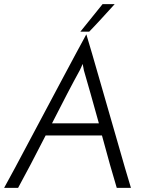

<svg xmlns="http://www.w3.org/2000/svg" viewBox="-40 -914 705 934"><path d="M597 0Q586 -36 568.5 -95.5Q551 -155 531 -226Q511 -297 488.5 -373.5Q466 -450 446 -521Q426 -592 408.5 -651Q391 -710 380 -747Q360 -710 328 -651Q296 -592 258.5 -521Q221 -450 180 -373.5Q139 -297 101.5 -226Q64 -155 32 -95.5Q0 -36 -20 0H48Q73 -46 108.5 -113Q144 -180 182 -255H456Q476 -180 495 -113Q514 -46 528 0ZM348 -572Q350 -576 354.5 -585.5Q359 -595 362 -603Q364 -595 365.5 -585.5Q367 -576 368 -572Q382 -525 401 -457Q420 -389 441 -314H213Q251 -389 286.5 -457Q322 -525 348 -572ZM351 -760 459 -894H518Q487 -860 456.5 -826.5Q426 -793 394 -760Z"/></svg>

Font: Josefin Sans
Style: Italic
Weight: 400
Italic angle: -7.5°
Designer: Santiago Orozco
Foundry: Typemade